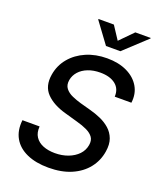

<svg xmlns="http://www.w3.org/2000/svg" viewBox="-170 -1051 982 1170"><g transform="rotate(20 321.5 -466.0)"><path d="M285.2 11.7Q203.1 11.7 144.8 -14.4Q86.4 -40.5 58.6 -89.4Q30.8 -138.2 38.6 -206.1H149.9Q146.5 -165.5 164.1 -138.7Q181.6 -111.8 215.1 -98.4Q248.5 -85 292 -85Q338.4 -85 377.2 -99.6Q416 -114.3 441.2 -140.6Q466.3 -167 472.2 -202.6Q477.5 -233.9 463.4 -253.9Q449.2 -273.9 420.7 -287.6Q392.1 -301.3 352.5 -312L271.5 -335Q188 -357.9 143.3 -404.1Q98.6 -450.2 111.3 -527.8Q121.6 -590.8 161.1 -637.9Q200.7 -685.1 261.2 -711.2Q321.8 -737.3 396 -737.3Q470.7 -737.3 525.1 -711.2Q579.6 -685.1 606.7 -638.9Q633.8 -592.8 626 -533.2H518.1Q521 -584.5 485.1 -612.8Q449.2 -641.1 386.2 -641.1Q341.8 -641.1 306.9 -627.4Q272 -613.8 250.2 -589.4Q228.5 -564.9 223.1 -534.2Q217.3 -500.5 233.9 -479.2Q250.5 -458 279.1 -445.6Q307.6 -433.1 336.9 -424.8L404.8 -406.2Q439.9 -397 474.6 -381.8Q509.3 -366.7 536.4 -342.8Q563.5 -318.8 576.4 -284.2Q589.4 -249.5 581.5 -200.7Q571.8 -138.7 533.7 -90.6Q495.6 -42.5 432.9 -15.4Q370.1 11.7 285.2 11.7ZM362.8 -944.3 418.5 -859.4 502 -944.3H602.1L601.1 -940.4L455.6 -805.2H362.3L262.7 -940.4L263.7 -944.3Z"/></g></svg>

Font: Inter 16pt Medium
Style: Italic
Weight: 500
Italic angle: -9.3988°
Version: Version 4.001;git-66647c0bb